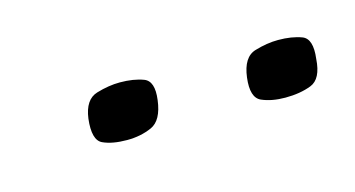

<svg xmlns="http://www.w3.org/2000/svg" viewBox="-27 -558 277 150"><g transform="rotate(-15 112.0 -482.5)"><path d="M193 -460Q182 -460 174 -463.5Q166 -467 168 -483Q170 -499 180 -502Q190 -505 199 -505Q210 -505 218 -502Q226 -499 224 -483Q223 -467 214 -463.5Q205 -460 193 -460ZM65 -460Q53 -460 45.5 -463.5Q38 -467 40 -484Q42 -499 52 -502Q62 -505 71 -505Q82 -505 90 -502Q98 -499 96 -484Q94 -468 85 -464Q76 -460 65 -460Z"/></g></svg>

Font: Genos Light
Style: Italic
Weight: 300
Italic angle: -8°
Designer: Robert E. Leuschke
Foundry: Robert E. Leuschke
Version: Version 1.010